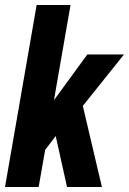

<svg xmlns="http://www.w3.org/2000/svg" viewBox="-26 -745 514 765"><path d="M-6 0 120 -725H255L189 -346L322 -528H468L304 -323L380 0H241L196 -203L154 -148L128 0Z"/></svg>

Font: Archivo ExtraCondensed ExtraBold
Style: Italic
Weight: 800
Width: 2
Italic angle: -10°
Designer: Hector Gatti
Foundry: Omnibus-Type
Version: Version 2.001